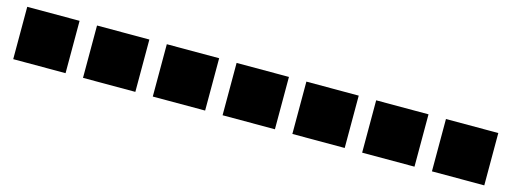

<svg xmlns="http://www.w3.org/2000/svg" viewBox="-16 -862 2831 1063"><g transform="rotate(15 1400.0 -330.0)"><path d="M50 -180H350V-480H50Z M450 -180H750V-480H450Z M850 -180H1150V-480H850Z M1250 -180H1550V-480H1250Z M1650 -180H1950V-480H1650Z M2050 -180H2350V-480H2050Z M2450 -180H2750V-480H2450Z"/></g></svg>

Font: text-security-square
Style: Regular
Weight: 400
Monospace: yes
Foundry: Oskari Noppa
Version: Version 3.000;hotconv 1.0.118;makeotfexe 2.5.65603